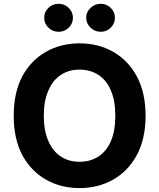

<svg xmlns="http://www.w3.org/2000/svg" viewBox="-20 -961 822 991"><path d="M282.2 -796.9Q252 -796.9 229.5 -818.4Q208 -839.8 208 -869.1Q208 -899.4 229.5 -919.9Q252 -941.4 282.2 -941.4Q313.5 -941.4 335 -919.9Q356.4 -899.4 356.4 -869.1Q356.4 -839.8 335 -818.4Q313.5 -796.9 282.2 -796.9ZM500 -796.9Q468.8 -796.9 447.3 -818.4Q424.8 -839.8 424.8 -869.1Q424.8 -899.4 447.3 -919.9Q468.8 -941.4 500 -941.4Q530.3 -941.4 551.8 -919.9Q573.2 -899.4 573.2 -869.1Q573.2 -839.8 551.8 -818.4Q530.3 -796.9 500 -796.9ZM731.4 -363.3Q731.4 -245.1 686.5 -161.1Q641.6 -78.1 564.5 -34.2Q487.3 9.8 390.6 9.8Q293.9 9.8 216.8 -34.2Q139.6 -78.1 94.7 -161.1Q50.8 -245.1 50.8 -363.3Q50.8 -482.4 94.7 -566.4Q139.6 -649.4 216.8 -693.4Q293.9 -737.3 390.6 -737.3Q487.3 -737.3 564.5 -693.4Q641.6 -649.4 686.5 -566.4Q731.4 -482.4 731.4 -363.3ZM575.2 -363.3Q575.2 -440.4 552.7 -493.2Q530.3 -546.9 488.3 -574.2Q446.3 -601.6 390.6 -601.6Q335 -601.6 293.9 -574.2Q252 -546.9 229.5 -493.2Q206.1 -440.4 206.1 -363.3Q206.1 -286.1 229.5 -233.4Q252 -180.7 293.9 -153.3Q335 -126 390.6 -126Q446.3 -126 488.3 -153.3Q530.3 -180.7 552.7 -233.4Q575.2 -286.1 575.2 -363.3Z"/></svg>

Font: DeepSea
Style: Bold
Weight: 700
Designer: Stem
Version: Version 3.019;git-0a5106e0b